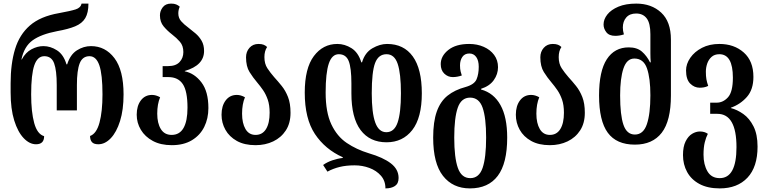

<svg xmlns="http://www.w3.org/2000/svg" viewBox="-20 -793 4260 1066"><path d="M180 8Q144 8 111.5 -26Q79 -60 59 -124Q39 -188 39 -280V-331Q39 -439 63.5 -520Q88 -601 146 -651.5Q204 -702 307 -720Q373 -732 400.5 -741Q428 -750 433 -773H471Q471 -722 453.5 -692.5Q436 -663 397.5 -647Q359 -631 297 -620Q208 -603 161 -569Q114 -535 99 -463H101Q122 -502 155 -519.5Q188 -537 221 -537Q260 -537 296.5 -513.5Q333 -490 349 -436H353Q370 -490 407 -513.5Q444 -537 485 -537Q565 -537 615.5 -470Q666 -403 666 -269Q666 -183 646.5 -121Q627 -59 595 -25.5Q563 8 526 8Q501 8 490.5 -4Q480 -16 480 -38Q516 -51 532.5 -112.5Q549 -174 549 -269Q549 -380 531.5 -430.5Q514 -481 477 -481Q438 -481 422.5 -441.5Q407 -402 407 -321V-180H295V-321Q295 -402 280.5 -441.5Q266 -481 226 -481Q188 -481 170.5 -430.5Q153 -380 153 -269Q153 -171 170 -109.5Q187 -48 225 -37Q225 8 180 8Z M934 13Q872 13 828.5 -10.5Q785 -34 762 -72.5Q739 -111 739 -156Q739 -205 762 -235.5Q785 -266 824 -266Q846 -266 869 -253Q853 -215 853 -162Q853 -109 873 -76.5Q893 -44 933 -44Q977 -44 999 -82.5Q1021 -121 1021 -195Q1021 -287 995 -326Q969 -365 915 -365H883V-426H914Q956 -426 977 -448.5Q998 -471 998 -504Q998 -539 979 -561Q960 -583 935 -602Q909 -622 888.5 -646.5Q868 -671 868 -708Q868 -732 883.5 -752.5Q899 -773 930 -773Q947 -773 958 -768.5Q969 -764 978 -756Q970 -738 970 -719Q970 -693 986 -675Q1002 -657 1024 -641Q1045 -625 1065.5 -607.5Q1086 -590 1099.5 -566.5Q1113 -543 1113 -510Q1113 -430 1006 -399V-397Q1060 -386 1098.5 -335.5Q1137 -285 1137 -193Q1137 -135 1114 -88.5Q1091 -42 1045.5 -14.5Q1000 13 934 13Z M1399 13Q1337 13 1295 -10.5Q1253 -34 1231.5 -72.5Q1210 -111 1210 -156Q1210 -205 1233 -235.5Q1256 -266 1295 -266Q1317 -266 1340 -253Q1324 -215 1324 -162Q1324 -109 1343 -76.5Q1362 -44 1399 -44Q1437 -44 1457 -76.5Q1477 -109 1477 -167Q1477 -210 1466.5 -240Q1456 -270 1440.5 -292.5Q1425 -315 1408 -335Q1385 -362 1365.5 -393Q1346 -424 1346 -475Q1346 -506 1365 -527.5Q1384 -549 1415 -549Q1433 -549 1444 -544.5Q1455 -540 1463 -532Q1448 -510 1448 -476Q1448 -439 1464.5 -414Q1481 -389 1502 -365Q1523 -342 1544 -316Q1565 -290 1579 -254.5Q1593 -219 1593 -167Q1593 -109 1567 -69Q1541 -29 1497 -8Q1453 13 1399 13Z M2126 -3Q2033 -3 1982 -71Q1931 -139 1931 -275V-330Q1931 -416 1916 -454Q1901 -492 1861 -492Q1823 -492 1805.5 -440Q1788 -388 1788 -279Q1788 -170 1819.5 -103Q1851 -36 1905 0.5Q1959 37 2028 58Q2107 81 2150 114Q2193 147 2193 195Q2193 226 2173 239.5Q2153 253 2120 253Q2120 211 2095 182.5Q2070 154 2031 139.5Q1992 125 1949 125Q1902 125 1865.5 134Q1829 143 1798 160L1774 123Q1796 107 1825.5 97Q1855 87 1883 84V80Q1785 36 1728.5 -49Q1672 -134 1672 -279Q1672 -414 1722.5 -481.5Q1773 -549 1853 -549Q1894 -549 1931.5 -525.5Q1969 -502 1986 -447H1990Q2006 -501 2047.5 -525Q2089 -549 2129 -549Q2222 -549 2272 -479.5Q2322 -410 2322 -275Q2322 -139 2269 -71Q2216 -3 2126 -3ZM2126 -492Q2081 -492 2062.5 -443Q2044 -394 2044 -275Q2044 -166 2063.5 -112.5Q2083 -59 2125 -59Q2169 -59 2187.5 -112.5Q2206 -166 2206 -275Q2206 -385 2188 -438.5Q2170 -492 2126 -492Z M2589 253Q2494 253 2439.5 183.5Q2385 114 2385 -29Q2385 -117 2405 -173.5Q2425 -230 2465 -262Q2505 -294 2565 -310Q2614 -324 2626 -353Q2638 -382 2638 -422Q2638 -457 2624 -476.5Q2610 -496 2586 -496Q2560 -496 2547 -477Q2534 -458 2534 -430Q2534 -410 2537.5 -396Q2541 -382 2544 -374Q2533 -370 2520 -367.5Q2507 -365 2494 -365Q2467 -365 2447 -384Q2427 -403 2427 -437Q2427 -482 2469 -515.5Q2511 -549 2585 -549Q2629 -549 2665.5 -533Q2702 -517 2723.5 -488Q2745 -459 2745 -420Q2745 -381 2721.5 -348Q2698 -315 2651 -300V-296Q2721 -277 2758.5 -210Q2796 -143 2796 -29Q2796 114 2743.5 183.5Q2691 253 2589 253ZM2591 196Q2640 196 2659.5 139Q2679 82 2679 -29Q2679 -139 2659.5 -195Q2640 -251 2590 -251Q2541 -251 2521.5 -195Q2502 -139 2502 -29Q2502 82 2522 139Q2542 196 2591 196Z M3033 13Q2971 13 2929 -10.5Q2887 -34 2865.5 -72.5Q2844 -111 2844 -156Q2844 -205 2867 -235.5Q2890 -266 2929 -266Q2951 -266 2974 -253Q2958 -215 2958 -162Q2958 -109 2977 -76.5Q2996 -44 3033 -44Q3071 -44 3091 -76.5Q3111 -109 3111 -167Q3111 -210 3100.5 -240Q3090 -270 3074.5 -292.5Q3059 -315 3042 -335Q3019 -362 2999.5 -393Q2980 -424 2980 -475Q2980 -506 2999 -527.5Q3018 -549 3049 -549Q3067 -549 3078 -544.5Q3089 -540 3097 -532Q3082 -510 3082 -476Q3082 -439 3098.5 -414Q3115 -389 3136 -365Q3157 -342 3178 -316Q3199 -290 3213 -254.5Q3227 -219 3227 -167Q3227 -109 3201 -69Q3175 -29 3131 -8Q3087 13 3033 13Z M3505 10Q3403 10 3354.5 -56Q3306 -122 3306 -263Q3306 -398 3349 -464Q3392 -530 3471 -530Q3517 -530 3544 -506.5Q3571 -483 3589 -447H3593Q3591 -470 3591 -497Q3591 -524 3591 -546V-603Q3591 -664 3570.5 -691Q3550 -718 3512 -718Q3476 -718 3457 -696Q3438 -674 3438 -640Q3438 -622 3444 -602Q3420 -594 3396 -594Q3362 -594 3346.5 -614Q3331 -634 3331 -657Q3331 -686 3352 -712.5Q3373 -739 3413.5 -756Q3454 -773 3513 -773Q3597 -773 3651 -723Q3705 -673 3705 -573V-263Q3705 -122 3654 -56Q3603 10 3505 10ZM3505 -46Q3552 -46 3571.5 -103.5Q3591 -161 3591 -264Q3591 -359 3572 -413.5Q3553 -468 3502 -468Q3460 -468 3441.5 -413Q3423 -358 3423 -263Q3423 -154 3441.5 -100Q3460 -46 3505 -46Z M3976 253Q3909 253 3863.5 228.5Q3818 204 3795 162Q3772 120 3772 68Q3772 21 3786.5 -8Q3801 -37 3822.5 -50Q3844 -63 3866 -63Q3892 -63 3910 -50Q3900 -31 3893 -3Q3886 25 3886 66Q3886 121 3908 158.5Q3930 196 3976 196Q4069 196 4069 24Q4069 -161 3963 -161H3923V-223H3959Q3995 -223 4022 -253Q4049 -283 4049 -362Q4049 -492 3974 -492Q3947 -492 3930.5 -477Q3914 -462 3906.5 -440Q3899 -418 3899 -395Q3899 -370 3902 -353Q3905 -336 3912 -316Q3900 -310 3888 -308Q3876 -306 3865 -306Q3835 -306 3812 -329Q3789 -352 3789 -402Q3789 -438 3812.5 -472Q3836 -506 3877.5 -527.5Q3919 -549 3974 -549Q4056 -549 4109.5 -501.5Q4163 -454 4163 -366Q4163 -296 4127 -255Q4091 -214 4038 -195V-193Q4073 -184 4107 -160Q4141 -136 4163.5 -91.5Q4186 -47 4186 21Q4186 134 4130 193.5Q4074 253 3976 253Z"/></svg>

Font: Noto Serif Georgian ExtraCondensed SemiBold
Style: Regular
Weight: 600
Width: 2
Designer: Monotype Design Team, Akaki Razmadze
Foundry: Google LLC
Version: Version 2.003; ttfautohint (v1.8.4.7-5d5b)